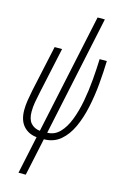

<svg xmlns="http://www.w3.org/2000/svg" viewBox="-147 -828 729 1131"><g transform="rotate(15 217.5 -262.0)"><path d="M87.4 240.2 136.2 10.3Q85.4 5.4 54.9 -29.1Q24.4 -63.5 24.4 -126.5Q24.4 -154.3 29.3 -185.3Q34.2 -216.3 41.5 -252L101.6 -529.8H147L86.4 -248.5Q79.1 -215.8 74 -186Q68.8 -156.2 68.8 -127.9Q68.8 -81.1 89.4 -57.9Q109.9 -34.7 145 -30.8L300.8 -763.7H345.2L189.9 -31.2Q233.9 -31.7 265.4 -64.2Q296.9 -96.7 317.6 -150.4Q338.4 -204.1 350.6 -269.5Q362.8 -335 368.4 -402.6Q374 -470.2 376 -529.8H419.9Q418 -462.4 411.4 -388.2Q404.8 -314 389.6 -243.2Q374.5 -172.4 348.1 -115.2Q321.8 -58.1 280.8 -23.7Q239.7 10.7 180.7 11.2L131.8 240.2Z"/></g></svg>

Font: Open Sans Condensed Light
Style: Italic
Weight: 300
Width: 3
Italic angle: -12°
Designer: Monotype Design Team
Foundry: Monotype Imaging Inc.
Version: Version 3.000; ttfautohint (v1.8.4)